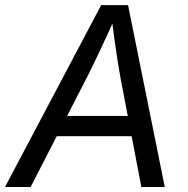

<svg xmlns="http://www.w3.org/2000/svg" viewBox="-40 -748 750 768"><path d="M-20 0 364.7 -727.5H472.2L619.1 0H525.4L442.9 -431.6Q436.5 -466.3 426.8 -528.8Q417 -591.3 405.8 -684.1H423.3Q383.8 -595.7 354.2 -533.7Q324.7 -471.7 304.2 -431.6L82.5 0ZM146.5 -203.1 159.7 -284.2H533.2L520 -203.1Z"/></svg>

Font: Adwaita Sans
Style: Italic
Weight: 400
Italic angle: -9.39999°
Designer: Rasmus Andersson
Foundry: rsms
Version: Version 4.001;git-9221beed3